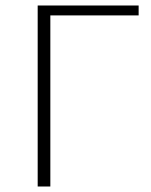

<svg xmlns="http://www.w3.org/2000/svg" viewBox="-20 -678 550 698"><path d="M117 0V-658H163V0ZM138 -622V-658H484V-622Z"/></svg>

Font: Ysabeau SC ExtraLight
Style: Regular
Weight: 250
Designer: Christian Thalmann (Catharsis Fonts)
Version: Version 2.001;gftools[0.9.30]; featfreeze: smcp